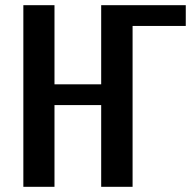

<svg xmlns="http://www.w3.org/2000/svg" viewBox="-20 -720 756 740"><path d="M70 0V-700H190V-395H370V-700H696V-620H491V0H370V-315H190V0Z"/></svg>

Font: Cuprum
Style: Regular
Weight: 400
Designer: Jovanny Lemonad
Foundry: Jovanny Lemonad
Version: Version 3.000